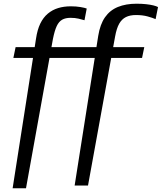

<svg xmlns="http://www.w3.org/2000/svg" viewBox="-20 -791 871 1034"><path d="M396 -537 384 -479H745L757 -537ZM712 -710Q748 -710 775 -702.5Q802 -695 818 -688L831 -753Q822 -758 805.5 -762Q789 -766 766.5 -768.5Q744 -771 715 -771Q658 -771 615 -753.5Q572 -736 545.5 -698Q519 -660 509 -598L382 208H454L600 -595Q608 -639 622 -663.5Q636 -688 658 -699Q680 -710 712 -710ZM265 -581Q274 -626 285.5 -650.5Q297 -675 315 -685Q333 -695 360 -695Q384 -695 403 -690.5Q422 -686 435 -682L447 -745Q437 -749 413.5 -753Q390 -757 362 -757Q324 -757 293 -747.5Q262 -738 237.5 -717.5Q213 -697 197 -664Q181 -631 174 -583L48 223H120ZM64 -537 52 -479H441L453 -537Z"/></svg>

Font: Roboto Serif
Style: Italic
Weight: 400
Italic angle: -10°
Designer: Greg Gazdowicz
Foundry: Commercial Type
Version: Version 1.008